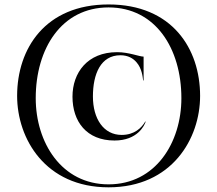

<svg xmlns="http://www.w3.org/2000/svg" viewBox="-20 -810 952 841"><path d="M455.5 10.5C733.5 10.5 856.5 -203 856.5 -390C856.5 -597 733.5 -790.5 455.5 -790.5C178 -790.5 55 -597 55 -390C55 -203 178 10.5 455.5 10.5ZM136.5 -380C136.5 -597 249.5 -777.5 455.5 -777.5C661.5 -777.5 774.5 -597 774.5 -380C774.5 -185.5 661.5 -2.5 455.5 -2.5C249.5 -2.5 136.5 -185.5 136.5 -380ZM481.5 -194.5C582 -194.5 612.5 -260 618 -277L616.5 -278C600.5 -250 568.5 -219 513 -219C434 -219 387 -289.5 387 -387.5C387 -486.5 421.5 -568 507.5 -568C541 -568 564 -554 578.5 -536.5C601.5 -510 605 -473.5 607 -457.5H609V-562C590 -562 545 -581.5 493 -581.5C363 -581.5 297.5 -491.5 297.5 -386.5C297.5 -278 359 -194.5 481.5 -194.5Z"/></svg>

Font: Beautique Display
Style: Bold
Weight: 700
Designer: Nhat-Quang Ngo
Version: Version 1.100;Glyphs 3.2.3 (3260)